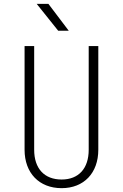

<svg xmlns="http://www.w3.org/2000/svg" viewBox="-20 -970 640 1000"><path d="M283 -810H338L232 -950H171ZM301 10C417 10 492 -69 492 -190V-730H442V-190C442 -93 390 -35 301 -35C211 -35 158 -92 158 -190V-730H108V-190C108 -69 184 10 301 10Z"/></svg>

Font: JetBrains Mono Thin
Style: Regular
Weight: 100
Monospace: yes
Designer: Philipp Nurullin, Konstantin Bulenkov
Foundry: JetBrains
Version: Version 2.305